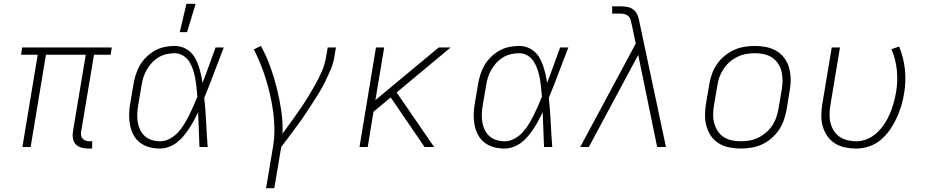

<svg xmlns="http://www.w3.org/2000/svg" viewBox="-20 -768 4840 1003"><path d="M461 8H440Q422 8 404.5 3Q387 -2 375.5 -14.5Q364 -27 361 -45Q358 -63 361 -81L428 -482H220L140 0H97L177 -482H90L96 -520H564L558 -482H471L404 -81Q402 -71 403.5 -61Q405 -51 411.5 -44Q418 -37 427.5 -33.5Q437 -30 447 -30H462Z M816 8Q787 8 760.5 1Q734 -6 712.5 -22Q691 -38 678 -62Q665 -86 659.5 -113Q654 -140 654.5 -168.5Q655 -197 660 -226L677 -326Q681 -351 689 -377Q697 -403 710.5 -426.5Q724 -450 744.5 -470Q765 -490 789 -503.5Q813 -517 839.5 -522.5Q866 -528 891 -528Q915 -528 936 -520Q957 -512 973.5 -497Q990 -482 1000.5 -462.5Q1011 -443 1018 -422Q1025 -401 1030 -379Q1035 -357 1038 -335Q1056 -381 1072.5 -427.5Q1089 -474 1106 -520H1149Q1123 -454 1098.5 -388Q1074 -322 1047 -257Q1054 -193 1057 -128.5Q1060 -64 1065 0H1022Q1020 -46 1018.5 -91.5Q1017 -137 1015 -182Q1005 -161 993.5 -139.5Q982 -118 968.5 -97.5Q955 -77 939.5 -58Q924 -39 904.5 -24Q885 -9 862 -0.5Q839 8 816 8ZM817 -30Q842 -30 866.5 -43Q891 -56 909.5 -76Q928 -96 942 -119Q956 -142 968 -166Q980 -190 990.5 -214Q1001 -238 1011 -263Q1009 -287 1006.5 -311Q1004 -335 1000 -358Q996 -381 988.5 -403.5Q981 -426 969 -445.5Q957 -465 936.5 -477.5Q916 -490 892 -490Q871 -490 849 -485Q827 -480 807.5 -468Q788 -456 772.5 -439Q757 -422 746 -402.5Q735 -383 728.5 -362Q722 -341 719 -319L702 -219Q698 -197 697 -174.5Q696 -152 699.5 -130.5Q703 -109 712 -90Q721 -71 736.5 -57Q752 -43 773 -36.5Q794 -30 817 -30ZM919 -600 954 -748H1002L957 -600Z M1370 215 1407 -6Q1414 -52 1413.5 -96.5Q1413 -141 1407 -184.5Q1401 -228 1391.5 -270Q1382 -312 1369.5 -353Q1357 -394 1341 -433.5Q1325 -473 1306 -510L1343 -528Q1371 -477 1391 -422Q1411 -367 1425.5 -309.5Q1440 -252 1449 -192Q1458 -132 1456 -70Q1479 -101 1502 -133Q1525 -165 1547 -197Q1569 -229 1589 -261.5Q1609 -294 1628 -328Q1647 -362 1662 -397Q1677 -432 1683 -468L1692 -520H1735L1726 -468Q1721 -436 1707.5 -404.5Q1694 -373 1679 -342.5Q1664 -312 1646.5 -283Q1629 -254 1610 -225Q1591 -196 1572 -167.5Q1553 -139 1532 -111Q1511 -83 1490.5 -55Q1470 -27 1449 0L1413 215Z M2198 0 2021 -259 1931 -184 1901 0H1858L1944 -520H1987L1941 -245L2132 -404L2272 -520H2334L2052 -285L2248 0Z M2616 8Q2587 8 2560.5 1Q2534 -6 2512.5 -22Q2491 -38 2478 -62Q2465 -86 2459.5 -113Q2454 -140 2454.5 -168.5Q2455 -197 2460 -226L2477 -326Q2481 -351 2489 -377Q2497 -403 2510.5 -426.5Q2524 -450 2544.5 -470Q2565 -490 2589 -503.5Q2613 -517 2639.5 -522.5Q2666 -528 2691 -528Q2715 -528 2736 -520Q2757 -512 2773.5 -497Q2790 -482 2800.5 -462.5Q2811 -443 2818 -422Q2825 -401 2830 -379Q2835 -357 2838 -335Q2856 -381 2872.5 -427.5Q2889 -474 2906 -520H2949Q2923 -454 2898.5 -388Q2874 -322 2847 -257Q2854 -193 2857 -128.5Q2860 -64 2865 0H2822Q2820 -46 2818.5 -91.5Q2817 -137 2815 -182Q2805 -161 2793.5 -139.5Q2782 -118 2768.5 -97.5Q2755 -77 2739.5 -58Q2724 -39 2704.5 -24Q2685 -9 2662 -0.5Q2639 8 2616 8ZM2617 -30Q2642 -30 2666.5 -43Q2691 -56 2709.5 -76Q2728 -96 2742 -119Q2756 -142 2768 -166Q2780 -190 2790.5 -214Q2801 -238 2811 -263Q2809 -287 2806.5 -311Q2804 -335 2800 -358Q2796 -381 2788.5 -403.5Q2781 -426 2769 -445.5Q2757 -465 2736.5 -477.5Q2716 -490 2692 -490Q2671 -490 2649 -485Q2627 -480 2607.5 -468Q2588 -456 2572.5 -439Q2557 -422 2546 -402.5Q2535 -383 2528.5 -362Q2522 -341 2519 -319L2502 -219Q2498 -197 2497 -174.5Q2496 -152 2499.5 -130.5Q2503 -109 2512 -90Q2521 -71 2536.5 -57Q2552 -43 2573 -36.5Q2594 -30 2617 -30Z M3011 0 3301 -540 3281 -637V-638L3280 -639Q3278 -651 3275 -662Q3272 -673 3264.5 -681.5Q3257 -690 3245.5 -693.5Q3234 -697 3221 -697H3178V-735H3221Q3241 -735 3260.5 -731Q3280 -727 3293.5 -714Q3307 -701 3313 -682.5Q3319 -664 3322 -645L3459 0H3413L3314 -481L3056 0Z M3849 8Q3819 8 3789.5 2Q3760 -4 3736 -18.5Q3712 -33 3695.5 -56Q3679 -79 3671 -107Q3663 -135 3663 -165Q3663 -195 3668 -226L3685 -326Q3689 -353 3698.5 -380Q3708 -407 3724.5 -431.5Q3741 -456 3764.5 -475.5Q3788 -495 3814.5 -507Q3841 -519 3869 -523.5Q3897 -528 3924 -528Q3954 -528 3983.5 -522Q4013 -516 4037 -501.5Q4061 -487 4078 -464Q4095 -441 4102.5 -413Q4110 -385 4110.5 -355Q4111 -325 4105 -294L4089 -194Q4084 -167 4074.5 -140Q4065 -113 4048.5 -88.5Q4032 -64 4009 -44.5Q3986 -25 3959.5 -13Q3933 -1 3904.5 3.5Q3876 8 3849 8ZM3850 -30Q3872 -30 3895.5 -34Q3919 -38 3940.5 -48.5Q3962 -59 3981.5 -75.5Q4001 -92 4014.5 -112.5Q4028 -133 4035.5 -155.5Q4043 -178 4047 -201L4064 -301Q4068 -325 4068 -349Q4068 -373 4062.5 -395Q4057 -417 4044.5 -436Q4032 -455 4013 -467.5Q3994 -480 3971.5 -485Q3949 -490 3924 -490Q3902 -490 3878.5 -486Q3855 -482 3833 -471.5Q3811 -461 3792 -444.5Q3773 -428 3759.5 -407.5Q3746 -387 3738 -364.5Q3730 -342 3727 -319L3710 -219Q3706 -195 3705.5 -171Q3705 -147 3711 -125Q3717 -103 3729 -84Q3741 -65 3760 -52.5Q3779 -40 3802 -35Q3825 -30 3850 -30Z M4453 8Q4423 8 4394 2Q4365 -4 4341.5 -19Q4318 -34 4302 -57Q4286 -80 4278 -108Q4270 -136 4270.5 -165.5Q4271 -195 4276 -226L4325 -520H4368L4318 -219Q4314 -196 4313.5 -172Q4313 -148 4318.5 -126Q4324 -104 4336 -85Q4348 -66 4366 -53.5Q4384 -41 4407 -35.5Q4430 -30 4454 -30Q4482 -30 4510 -41.5Q4538 -53 4560.5 -74Q4583 -95 4600 -120.5Q4617 -146 4628.5 -173.5Q4640 -201 4648 -229Q4656 -257 4661 -286Q4671 -345 4665 -402.5Q4659 -460 4637 -511L4677 -525Q4700 -470 4707 -407Q4714 -344 4703 -280Q4698 -247 4688 -214.5Q4678 -182 4663.5 -150.5Q4649 -119 4628.5 -89.5Q4608 -60 4580.5 -37Q4553 -14 4519.5 -3Q4486 8 4453 8Z"/></svg>

Font: Iosevka Aile XLt Obl
Style: Regular
Weight: 200
Italic angle: -9°
Designer: Belleve Invis
Foundry: Belleve Invis
Version: Version 31.1.0; ttfautohint (v1.8.4)